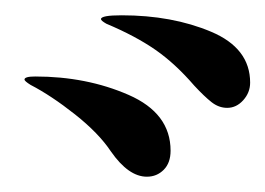

<svg xmlns="http://www.w3.org/2000/svg" viewBox="-20 -890 347 251"><path d="M234 -778Q209 -807 183 -825Q157 -843 119 -859Q112 -863 112 -865Q112 -870 139 -870Q205 -870 256 -848.5Q307 -827 307 -782Q307 -769 298 -759Q289 -749 277 -749Q266 -749 256.5 -756.5Q247 -764 234 -778ZM125 -692Q109 -716 78 -740.5Q47 -765 20 -779Q12 -784 12 -786Q12 -790 26 -790Q93 -790 148 -766Q203 -742 203 -693Q203 -677 194 -668Q185 -659 172 -659Q148 -659 125 -692Z"/></svg>

Font: Shippori Antique B1
Style: Regular
Weight: 400
Designer: FONTDASU
Foundry: FONTDASU / Google Inc. / but / Adobe
Version: Version 2.001